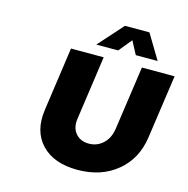

<svg xmlns="http://www.w3.org/2000/svg" viewBox="-130 -1046 1154 1180"><g transform="rotate(15 447.5 -456.5)"><path d="M178.2 -295.9 235.8 -701.2H443.8L386.2 -295.9Q377.4 -236.3 408 -200.7Q438.5 -165 492.2 -165Q544.4 -165 582.3 -200.2Q620.1 -235.4 628.9 -295.9L687 -701.2H895L836.9 -295.9Q816.9 -156.2 716.3 -73.7Q615.7 8.8 465.8 8.8Q314.9 8.8 236.6 -74Q158.2 -156.7 178.2 -295.9ZM379.9 -765.1 520 -921.9H675.8L770 -765.1H630.9L586.9 -848.1L519 -765.1Z"/></g></svg>

Font: Trueno ExtraBold
Style: Italic
Weight: 800
Designer: Julieta Ulanovsky
Foundry: Julieta Ulanovsky
Version: Version 3.001b | FøM Fix